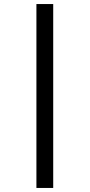

<svg xmlns="http://www.w3.org/2000/svg" viewBox="-20 -827 443 949"><path d="M243 -807H160V102H243Z"/></svg>

Font: FSans
Style: Regular
Weight: 400
Designer: Carrois Corporate & Edenspiekermann AG
Foundry: Carrois Corporate GbR & Edenspiekermann AG
Version: Version 4.106;PS 004.106;hotconv 1.0.70;makeotf.lib2.5.58329